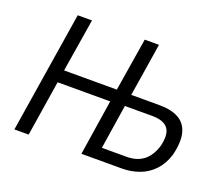

<svg xmlns="http://www.w3.org/2000/svg" viewBox="-117 -878 1217 1050"><g transform="rotate(20 492.0 -352.5)"><path d="M56 0 168 -705H251L201 -396H508L558 -705H641L592 -396H756Q825 -396 867.5 -372.5Q910 -349 924 -298.5Q938 -248 918 -166Q900 -109 865 -72Q830 -35 782.5 -17.5Q735 0 681 0H446L496 -323H190L139 0ZM540 -69H683Q743 -69 781 -98Q819 -127 838 -186Q857 -259 832 -293Q807 -327 740 -327H580Z"/></g></svg>

Font: Nunito Sans 7pt Condensed
Style: Italic
Weight: 400
Width: 3
Italic angle: -9°
Designer: Vernon Adams
Foundry: Vernon Adams
Version: Version 3.101;gftools[0.9.27]